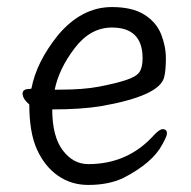

<svg xmlns="http://www.w3.org/2000/svg" viewBox="-20 -506 540 544"><path d="M230 18Q182 18 144.5 -8Q107 -34 85 -82Q63 -130 63 -210Q44 -226 44 -241Q44 -254 64 -254L69 -255Q83 -330 144 -406Q211 -486 297 -486Q355 -486 389 -464.5Q423 -443 436.5 -409Q450 -375 450 -340Q450 -306 445 -287Q432 -234 265 -205Q209 -196 128 -196Q128 -120 157.5 -80.5Q187 -41 230 -41Q343 -41 417 -124Q432 -140 441 -140Q453 -140 453 -128Q453 -120 440 -97Q413 -45 330 -2Q288 18 230 18ZM135 -252H150Q216 -252 260.5 -260.5Q305 -269 335 -278.5Q365 -288 374.5 -301Q384 -314 384 -341Q384 -428 297 -428Q236 -428 191.5 -369.5Q147 -311 135 -252Z"/></svg>

Font: LXGW WenKai Mono Lite
Style: Regular
Weight: 400
Monospace: yes
Designer: LXGW / Fontworks Inc.
Foundry: LXGW / Fontworks Inc.
Version: Version 1.520; June 14, 2025